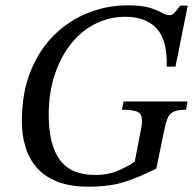

<svg xmlns="http://www.w3.org/2000/svg" viewBox="-20 -690 737 721"><path d="M313 11Q241 11 192.5 -9Q144 -29 115.5 -63.5Q87 -98 74.5 -142Q62 -186 62 -234Q62 -342 95.5 -424Q129 -506 185.5 -560.5Q242 -615 313 -642.5Q384 -670 459 -670Q512 -670 541.5 -661Q571 -652 587 -642.5Q603 -633 616 -633Q627 -633 636 -643Q645 -653 657 -669H685L639 -440H606Q609 -540 568 -583.5Q527 -627 450 -627Q393 -627 341 -602Q289 -577 249.5 -529Q210 -481 186.5 -412.5Q163 -344 163 -258Q163 -147 204.5 -90Q246 -33 337 -33Q383 -33 418 -47Q453 -61 486 -83L507 -192Q515 -228 512.5 -246.5Q510 -265 493 -271.5Q476 -278 438 -278L444 -309H684L679 -278Q651 -278 635 -272Q619 -266 611 -249.5Q603 -233 597 -202L567 -57Q506 -26 449.5 -7.5Q393 11 313 11Z"/></svg>

Font: STIX Two Text
Style: Italic
Weight: 400
Italic angle: -12°
Designer: Ross Mills, John Hudson & Paul Hanslow, Tiro Typeworks Ltd; with prior portions MicroPress Inc. and Coen Hoffman, Elsevi
Foundry: Tiro Typeworks Ltd
Version: Version 2.13 b171